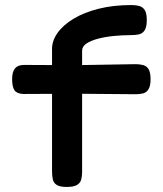

<svg xmlns="http://www.w3.org/2000/svg" viewBox="-20 -730 644 760"><path d="M244 10Q217 10 204.5 2Q192 -6 189 -20.5Q186 -35 186 -51V-537Q186 -569 208 -600Q230 -631 271.5 -656Q313 -681 371 -695.5Q429 -710 500 -710Q517 -710 530.5 -706.5Q544 -703 552.5 -691Q561 -679 561 -650Q561 -623 552.5 -610Q544 -597 530 -594Q516 -591 499 -591Q464 -591 429.5 -587.5Q395 -584 367 -576.5Q339 -569 322 -557.5Q305 -546 305 -529V-48Q305 -33 301.5 -19.5Q298 -6 285 2Q272 10 244 10ZM75 -473 277 -472 516 -476Q533 -476 546.5 -472.5Q560 -469 568 -456.5Q576 -444 576 -416Q576 -390 568 -377Q560 -364 547 -360.5Q534 -357 517 -357L282 -359L72 -358Q47 -359 37.5 -372.5Q28 -386 28 -417Q28 -446 39.5 -459.5Q51 -473 75 -473Z"/></svg>

Font: Fredoka Expanded Medium
Style: Regular
Weight: 500
Width: 7
Designer: Ben Nathan
Foundry: Milena B. Brandão, Ben Nathan
Version: Version 2.001